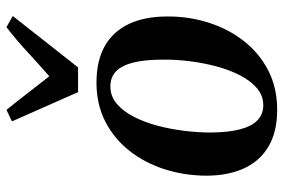

<svg xmlns="http://www.w3.org/2000/svg" viewBox="-162 -703 878 594"><g transform="rotate(-90 277.0 -406.0)"><path d="M318.5 -546.5Q386 -546.5 431.5 -520.8Q477 -495 500 -446Q523 -397 523 -328Q523.5 -261 504 -199.8Q484.5 -138.5 447.2 -90.8Q410 -43 356.2 -15.2Q302.5 12.5 234 12.5Q167.5 12.5 122.2 -13.5Q77 -39.5 54 -88.2Q31 -137 30.5 -205Q30.5 -273 50 -334.5Q69.5 -396 106.8 -443.8Q144 -491.5 197.5 -519Q251 -546.5 318.5 -546.5ZM306.5 -503.5Q276.5 -503.5 253.2 -484Q230 -464.5 213 -431.5Q196 -398.5 185.2 -358Q174.5 -317.5 169.2 -274.5Q164 -231.5 164 -192.5Q164.5 -138 174 -102Q183.5 -66 202.2 -48.2Q221 -30.5 248 -30.5Q278 -30.5 301 -50Q324 -69.5 341 -102.5Q358 -135.5 368.8 -176Q379.5 -216.5 384.8 -259.2Q390 -302 389.5 -341Q389.5 -394.5 381 -430.5Q372.5 -466.5 354.2 -485Q336 -503.5 306.5 -503.5ZM289 -603.5 198.5 -808 234 -825Q259 -794.5 285 -760.5Q311 -726.5 338 -692.5Q376 -725.5 412 -759Q448 -792.5 490 -825L524.5 -805.5L365.5 -603.5Z"/></g></svg>

Font: Merriweather 72pt SemiBold
Style: Italic
Weight: 600
Italic angle: -7.8°
Version: Version 2.101